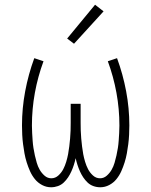

<svg xmlns="http://www.w3.org/2000/svg" viewBox="-20 -784 640 812"><path d="M196 8Q176 8 158 -1.5Q140 -11 127.5 -26.5Q115 -42 107 -60Q99 -78 93 -97Q87 -116 83.5 -135.5Q80 -155 77.5 -174.5Q75 -194 74 -214Q73 -234 73 -254Q73 -326 86.5 -398Q100 -470 125 -538L164 -525Q140 -460 127.5 -391.5Q115 -323 115 -253Q115 -237 116 -221Q117 -205 118 -189.5Q119 -174 121.5 -158Q124 -142 127.5 -126.5Q131 -111 135.5 -95.5Q140 -80 148 -66Q156 -52 168.5 -41Q181 -30 197 -30Q214 -30 227 -42Q240 -54 247.5 -68.5Q255 -83 260 -99.5Q265 -116 268 -132Q271 -148 273 -165Q275 -182 276.5 -198.5Q278 -215 278.5 -231.5Q279 -248 279 -265V-345H321V-265Q321 -248 321.5 -231.5Q322 -215 323.5 -198.5Q325 -182 327 -165Q329 -148 332 -132Q335 -116 340 -99.5Q345 -83 352.5 -68.5Q360 -54 373 -42Q386 -30 403 -30Q419 -30 431.5 -41Q444 -52 452 -66Q460 -80 464.5 -95.5Q469 -111 472.5 -126.5Q476 -142 478.5 -158Q481 -174 482 -189.5Q483 -205 484 -221Q485 -237 485 -253Q485 -323 472.5 -391.5Q460 -460 436 -525L475 -538Q500 -470 513.5 -398Q527 -326 527 -254Q527 -234 526 -214Q525 -194 522.5 -174.5Q520 -155 516.5 -135.5Q513 -116 507 -97Q501 -78 493 -60Q485 -42 472.5 -26.5Q460 -11 442 -1.5Q424 8 404 8Q389 8 375 3Q361 -2 350.5 -12Q340 -22 332 -34Q324 -46 318 -59.5Q312 -73 307.5 -87Q303 -101 300 -115Q297 -101 292.5 -87Q288 -73 282 -59.5Q276 -46 268 -34Q260 -22 249.5 -12Q239 -2 225 3Q211 8 196 8ZM293 -599 264 -621 382 -764 418 -736Z"/></svg>

Font: Iosevka Curly XLtEx
Style: Regular
Weight: 200
Width: 7
Monospace: yes
Designer: Belleve Invis
Foundry: Belleve Invis
Version: Version 11.1.0; ttfautohint (v1.8.3)